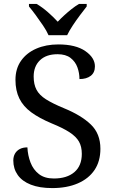

<svg xmlns="http://www.w3.org/2000/svg" viewBox="-20 -951 584 981"><path d="M247 10Q182 10 137.5 -7.5Q93 -25 70.5 -57Q48 -89 48 -131Q48 -151 56.5 -166Q65 -181 81 -189.5Q97 -198 120 -198Q122 -157 136 -120.5Q150 -84 179 -61.5Q208 -39 255 -39Q322 -39 360 -71.5Q398 -104 398 -165Q398 -202 383.5 -227.5Q369 -253 335.5 -275Q302 -297 243 -321Q181 -347 140 -377Q99 -407 79 -447.5Q59 -488 59 -543Q59 -600 87.5 -640.5Q116 -681 165.5 -702.5Q215 -724 278 -724Q367 -724 416 -690Q465 -656 465 -612Q465 -580 443.5 -563.5Q422 -547 386 -547Q386 -578 375.5 -607Q365 -636 340.5 -655Q316 -674 274 -674Q216 -674 184 -643Q152 -612 152 -560Q152 -520 166.5 -492.5Q181 -465 215 -443.5Q249 -422 307 -398Q395 -362 444 -315Q493 -268 493 -191Q493 -127 463 -82.5Q433 -38 377.5 -14Q322 10 247 10ZM228 -771Q218 -794 200 -820.5Q182 -847 163 -873Q144 -899 128 -918V-931H167Q196 -914 224.5 -889Q253 -864 275 -840Q290 -856 308 -872.5Q326 -889 345.5 -904.5Q365 -920 384 -931H423V-918Q408 -899 388.5 -873Q369 -847 351.5 -820.5Q334 -794 323 -771Z"/></svg>

Font: Noto Serif Toto
Style: Regular
Weight: 400
Designer: Monotype Design Team
Foundry: Monotype Imaging Inc.
Version: Version 2.001